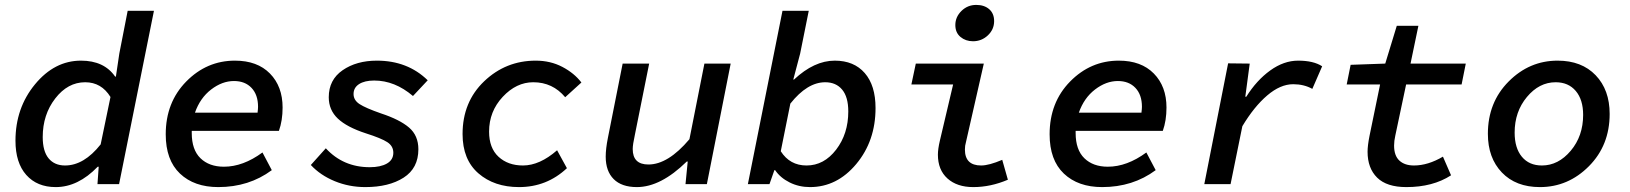

<svg xmlns="http://www.w3.org/2000/svg" viewBox="-20 -750 6640 782"><path d="M207 12Q131 12 87 -37.5Q43 -87 43 -177Q43 -310 122.5 -406.5Q202 -503 310 -503Q404 -503 449 -438H452L466 -532L500 -706H607L465 0H377L382 -71H378Q298 12 207 12ZM245 -76Q322 -76 390 -162L430 -355Q393 -415 327 -415Q256 -415 205 -349Q154 -283 154 -192Q154 -134 178 -105Q202 -76 245 -76Z M869 12Q771 12 713 -43Q655 -98 655 -203Q655 -333 738.5 -418Q822 -503 937 -503Q1028 -503 1079.5 -450.5Q1131 -398 1131 -312Q1131 -259 1116 -217H761V-208Q761 -140 796.5 -105.5Q832 -71 892 -71Q970 -71 1049 -129L1087 -57Q994 12 869 12ZM933 -420Q885 -420 840 -385.5Q795 -351 774 -291H1029Q1031 -307 1031 -315Q1031 -364 1004.5 -392Q978 -420 933 -420Z M1468 12Q1402 12 1343.5 -12Q1285 -36 1246 -78L1307 -146Q1378 -69 1486 -69Q1530 -69 1556 -84Q1582 -99 1582 -128Q1582 -155 1557.5 -171Q1533 -187 1470 -207Q1393 -232 1356 -267Q1319 -302 1319 -354Q1319 -425 1375.5 -464Q1432 -503 1515 -503Q1640 -503 1722 -423L1662 -359Q1588 -422 1504 -422Q1465 -422 1442.5 -407.5Q1420 -393 1420 -367Q1420 -342 1444.5 -326Q1469 -310 1532 -288Q1608 -263 1646 -230.5Q1684 -198 1684 -142Q1684 -65 1624 -26.5Q1564 12 1468 12Z M2094 12Q1993 12 1928.5 -44Q1864 -100 1864 -204Q1864 -335 1952 -419Q2040 -503 2162 -503Q2222 -503 2270.5 -477.5Q2319 -452 2348 -414L2282 -354Q2231 -415 2152 -415Q2083 -415 2027.5 -355.5Q1972 -296 1972 -214Q1972 -147 2010.5 -111.5Q2049 -76 2110 -76Q2178 -76 2249 -138L2289 -65Q2207 12 2094 12Z M2574 12Q2512 12 2479.5 -20.5Q2447 -53 2447 -112Q2447 -144 2456 -189L2516 -491H2624L2566 -202Q2557 -161 2557 -143Q2557 -80 2621 -80Q2701 -80 2788 -183L2849 -491H2956L2859 0H2772L2781 -92H2777Q2671 12 2574 12Z M3279 12Q3234 12 3196 -7Q3158 -26 3137 -57H3134L3114 0H3026L3167 -706H3274L3239 -532L3211 -426H3214Q3296 -503 3380 -503Q3458 -503 3502 -452.5Q3546 -402 3546 -310Q3546 -176 3467.5 -82Q3389 12 3279 12ZM3265 -76Q3336 -76 3385.5 -140.5Q3435 -205 3435 -296Q3435 -355 3410 -385Q3385 -415 3341 -415Q3268 -415 3199 -328L3160 -134Q3197 -76 3265 -76Z M3944 12Q3878 12 3839 -23Q3800 -58 3800 -120Q3800 -143 3808 -177L3862 -406H3692L3710 -491H3987L3914 -170Q3910 -157 3910 -141Q3910 -76 3976 -76Q4008 -76 4062 -99L4085 -18Q4015 12 3944 12ZM3943 -582Q3913 -582 3892 -599.5Q3871 -617 3871 -648Q3871 -681 3896 -705.5Q3921 -730 3956 -730Q3989 -730 4009 -712.5Q4029 -695 4029 -664Q4029 -630 4003.5 -606Q3978 -582 3943 -582Z M4469 12Q4371 12 4313 -43Q4255 -98 4255 -203Q4255 -333 4338.5 -418Q4422 -503 4537 -503Q4628 -503 4679.5 -450.5Q4731 -398 4731 -312Q4731 -259 4716 -217H4361V-208Q4361 -140 4396.5 -105.5Q4432 -71 4492 -71Q4570 -71 4649 -129L4687 -57Q4594 12 4469 12ZM4533 -420Q4485 -420 4440 -385.5Q4395 -351 4374 -291H4629Q4631 -307 4631 -315Q4631 -364 4604.5 -392Q4578 -420 4533 -420Z M4885 0 4982 -492 5070 -491 5052 -356H5056Q5098 -423 5153.5 -463Q5209 -503 5267 -503Q5330 -503 5365 -480L5325 -388Q5291 -407 5247 -407Q5195 -407 5141.5 -361.5Q5088 -316 5040 -236L4992 0Z M5708 12Q5628 12 5589 -26.5Q5550 -65 5550 -132Q5550 -157 5558 -197L5601 -406H5465L5481 -486L5622 -491L5669 -645H5757L5725 -491H5950L5933 -406H5707L5663 -198Q5658 -176 5658 -157Q5658 -116 5679.5 -96Q5701 -76 5739 -76Q5796 -76 5857 -112L5890 -36Q5816 12 5708 12Z M6252 12Q6154 12 6097 -47.5Q6040 -107 6040 -205Q6040 -333 6124.5 -418Q6209 -503 6324 -503Q6422 -503 6479 -443.5Q6536 -384 6536 -286Q6536 -158 6451.5 -73Q6367 12 6252 12ZM6260 -76Q6327 -76 6377.5 -136Q6428 -196 6428 -282Q6428 -344 6398 -379.5Q6368 -415 6316 -415Q6249 -415 6199 -355Q6149 -295 6149 -210Q6149 -147 6178.5 -111.5Q6208 -76 6260 -76Z"/></svg>

Font: TypoPRO Source Code Pro
Style: Italic
Weight: 600
Italic angle: -11°
Monospace: yes
Designer: Paul D. Hunt, Teo Tuominen
Foundry: Adobe Systems Incorporated
Version: Version 1.030;PS 1.0;hotconv 1.0.84;makeotf.lib2.5.63406